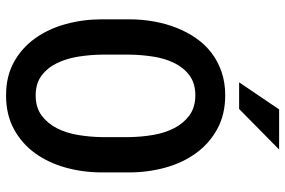

<svg xmlns="http://www.w3.org/2000/svg" viewBox="-175 -765 950 640"><g transform="rotate(90 300.0 -445.0)"><path d="M554.7 -309.6Q554.7 -246.6 538.6 -188.7Q522.5 -130.9 490.5 -86.7Q458.5 -42.5 410.4 -16.4Q362.3 9.8 297.9 9.8Q233.9 9.8 186.5 -16.6Q139.2 -43 107.7 -87.2Q76.2 -131.3 60.3 -189Q44.4 -246.6 44.4 -309.6V-400.4Q44.4 -442.4 51.5 -482.4Q58.6 -522.5 72.5 -557.9Q86.4 -593.3 107.2 -623.3Q127.9 -653.3 156 -674.8Q184.1 -696.3 219.5 -708.5Q254.9 -720.7 297.4 -720.7Q361.8 -720.7 409.9 -694.3Q458 -668 490.2 -623.8Q522.5 -579.6 538.6 -521.5Q554.7 -463.4 554.7 -400.4ZM437 -401.4Q436.5 -441.4 429.7 -481Q422.9 -520.5 406.7 -551.5Q390.6 -582.5 364 -601.8Q337.4 -621.1 297.4 -621.1Q257.8 -621.1 231.7 -601.8Q205.6 -582.5 190.2 -551.3Q174.8 -520 168.7 -480.7Q162.6 -441.4 162.1 -401.4V-309.6Q162.6 -269.5 168.9 -230.2Q175.3 -190.9 190.7 -159.4Q206.1 -127.9 232.2 -108.4Q258.3 -88.9 297.9 -88.9Q337.9 -88.9 364.5 -108.4Q391.1 -127.9 407.2 -159.2Q423.3 -190.4 429.9 -230Q436.5 -269.5 437 -309.6ZM344.7 -900.4H478.5L343.3 -767.1H254.4Z"/></g></svg>

Font: TypoPRO Roboto Mono
Style: Regular
Weight: 500
Designer: Google
Version: Version 2.000986; 2015; ttfautohint (v1.3)